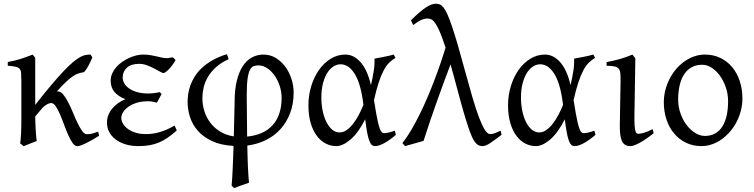

<svg xmlns="http://www.w3.org/2000/svg" viewBox="-20 -757 3982 1014"><path d="M503.4 -40Q483.4 -27.3 465.6 -17.3Q447.8 -7.3 432.6 0Q417.5 7.3 406.2 11.2Q395 15.1 388.7 15.1Q375.5 15.1 363.5 -1.7Q351.6 -18.6 340.3 -43.9Q329.1 -69.3 318.4 -98.9Q307.6 -128.4 296.6 -153.8Q285.6 -179.2 274.2 -196Q262.7 -212.9 250 -212.9Q241.2 -212.9 230 -206.8Q218.8 -200.7 207 -190.4L166 -142.1Q166 -127.9 166.7 -109.6Q167.5 -91.3 168.5 -72.8Q169.4 -54.2 170.9 -38.1Q172.4 -22 173.8 -12.2Q167.5 -9.8 158.7 -6.3Q149.9 -2.9 140.4 0.7Q130.9 4.4 121.6 8.3Q112.3 12.2 105 15.1L86.4 0Q87.9 -7.8 89.1 -20.8Q90.3 -33.7 91.1 -49.8Q91.8 -65.9 92.3 -84.7Q92.8 -103.5 92.8 -123V-328.6Q92.8 -355.5 91.6 -370.6Q90.3 -385.7 83.7 -393.6Q77.1 -401.4 62.5 -404.5Q47.9 -407.7 21 -410.2V-429.7Q39.1 -432.6 57.4 -437Q75.7 -441.4 92.8 -447Q109.9 -452.6 125 -458.3Q140.1 -463.9 152.3 -468.8L166 -452.1V-203.1Q214.8 -265.6 252.2 -309.6Q289.6 -353.5 317.6 -383.1Q345.7 -412.6 366.5 -429.7Q387.2 -446.8 403.3 -455.6Q419.4 -464.4 432.4 -466.6Q445.3 -468.8 458 -468.8Q461.4 -464.4 463.4 -460.9L466.8 -455.6Q467.3 -454.6 467.8 -454.1Q458 -430.2 446.5 -408.9Q435.1 -387.7 423.8 -376Q407.7 -373.5 394 -369.1Q380.4 -364.7 364.5 -354Q348.6 -343.3 328.6 -324.5Q308.6 -305.7 280.3 -274.4H284.7Q300.3 -274.4 314.2 -257.6Q328.1 -240.7 340.8 -215.8Q353.5 -190.9 365.7 -161.4Q377.9 -131.8 389.9 -106.9Q401.9 -82 413.8 -65.2Q425.8 -48.3 438.5 -48.3Q446.8 -48.3 453.6 -49.1Q460.4 -49.8 467.3 -51.5Q474.1 -53.2 481.4 -55.9Q488.8 -58.6 498.5 -62Z M907.2 -439Q897.9 -422.9 887.9 -410.2Q877.9 -397.5 869.1 -388.7Q860.4 -379.9 853.5 -375.5Q846.7 -371.1 843.3 -371.1Q837.9 -371.1 824.7 -378.7Q811.5 -386.2 793.9 -395.5Q776.4 -404.8 755.6 -412.4Q734.9 -419.9 715.3 -419.9Q672.4 -419.9 650.1 -399.4Q627.9 -378.9 627.9 -347.2Q627.9 -332 636.2 -317.1Q644.5 -302.2 661.4 -290.3Q678.2 -278.3 703.4 -270.8Q728.5 -263.2 762.7 -263.2Q775.9 -263.2 792.5 -265.1Q809.1 -267.1 823.7 -270.5L833.5 -260.3L808.6 -214.8Q794.4 -218.8 783.7 -220.5Q772.9 -222.2 761.2 -222.2Q726.1 -222.2 699.7 -213.4Q673.3 -204.6 655.8 -191.4Q638.2 -178.2 629.4 -163.1Q620.6 -147.9 620.6 -135.3Q620.6 -118.2 630.1 -102.8Q639.6 -87.4 656.7 -75.2Q673.8 -63 697.3 -55.9Q720.7 -48.8 748.5 -48.8Q765.6 -48.8 783 -50.8Q800.3 -52.7 818.8 -57.9Q837.4 -63 858.2 -71.8Q878.9 -80.6 902.3 -93.8L913.6 -67.9Q888.7 -45.9 866.2 -30.3Q843.8 -14.6 819.8 -4.6Q795.9 5.4 769.5 10Q743.2 14.6 710.9 14.6Q673.8 14.6 643.3 5.4Q612.8 -3.9 590.8 -20.5Q568.8 -37.1 556.9 -59.8Q544.9 -82.5 544.9 -109.4Q544.9 -130.4 552.2 -149.2Q559.6 -168 572.8 -183.8Q585.9 -199.7 603.8 -212.2Q621.6 -224.6 642.1 -233.4Q605.5 -247.1 585 -270.8Q564.5 -294.4 564.5 -330.6Q564.5 -351.1 572.8 -369.4Q581.1 -387.7 594.7 -403.1Q608.4 -418.5 626 -430.7Q643.6 -442.9 662.6 -451.4Q681.6 -460 700.4 -464.4Q719.2 -468.8 735.4 -468.8Q756.8 -468.8 774.4 -465.8Q792 -462.9 807.4 -459.2Q822.8 -455.6 836.2 -452.6Q849.6 -449.7 863.3 -449.7Q864.7 -449.7 868.7 -450.4Q872.6 -451.2 877.2 -451.9Q881.8 -452.6 886 -453.4Q890.1 -454.1 891.6 -454.1Q897 -451.7 900.1 -447.8Q903.3 -443.8 907.2 -439Z M1371.6 -468.8Q1407.2 -468.8 1436.5 -450.9Q1465.8 -433.1 1486.8 -404.5Q1507.8 -376 1519.3 -340.3Q1530.8 -304.7 1530.8 -268.6Q1530.8 -208.5 1512.2 -159.7Q1493.7 -110.8 1461.2 -75Q1428.7 -39.1 1383.8 -17.1Q1338.9 4.9 1286.1 11.7Q1286.6 41 1287.4 69.6Q1288.1 98.1 1289.3 123.5Q1290.5 148.9 1292 170.7Q1293.5 192.4 1294.9 208Q1276.9 214.4 1257.1 221.2Q1237.3 228 1218.3 236.3Q1212.9 233.4 1210.4 230.5L1203.1 222.7Q1204.6 209.5 1206.1 187.7Q1207.5 166 1208.7 138.4Q1210 110.8 1211.2 78.9Q1212.4 46.9 1213.4 13.7Q1145 9.8 1098.6 -12.5Q1052.2 -34.7 1023.9 -67.4Q995.6 -100.1 983.2 -139.9Q970.7 -179.7 970.7 -218.8Q970.7 -237.8 973.9 -260.3Q977.1 -282.7 985.4 -305.9Q993.7 -329.1 1008.3 -352.8Q1022.9 -376.5 1045.9 -397.9Q1068.8 -419.4 1101.3 -438.2Q1133.8 -457 1177.2 -470.7Q1181.2 -464.8 1183.6 -457Q1186 -449.2 1187.5 -444.3Q1147 -426.3 1120.1 -401.6Q1093.3 -377 1077.4 -349.6Q1061.5 -322.3 1055.2 -293.5Q1048.8 -264.6 1048.8 -238.3Q1048.8 -203.6 1059.3 -170.2Q1069.8 -136.7 1090.6 -109.1Q1111.3 -81.5 1142.6 -62.3Q1173.8 -43 1214.8 -36.6L1219.2 -222.2Q1219.2 -284.2 1230.7 -330.6Q1242.2 -377 1262.2 -407.7Q1282.2 -438.5 1310.3 -453.6Q1338.4 -468.8 1371.6 -468.8ZM1285.2 -35.6Q1328.1 -40 1361.8 -54.7Q1395.5 -69.3 1418.9 -95Q1442.4 -120.6 1454.8 -156.7Q1467.3 -192.9 1467.3 -239.7Q1467.3 -272 1457.3 -302.7Q1447.3 -333.5 1430.4 -357.7Q1413.6 -381.8 1391.6 -396.7Q1369.6 -411.6 1345.2 -411.6Q1331.1 -411.6 1319.8 -407.7Q1308.6 -403.8 1300.3 -388.4Q1292 -373 1287.6 -342.3Q1283.2 -311.5 1283.2 -257.3V-232.4Z M1773.9 -57.6Q1793 -57.6 1811 -70.3Q1829.1 -83 1845.2 -103.8Q1861.3 -124.5 1875 -150.6Q1888.7 -176.8 1899.4 -203.1Q1886.2 -313.5 1854.2 -365.5Q1822.3 -417.5 1778.8 -417.5Q1760.3 -417.5 1742.2 -406.7Q1724.1 -396 1709.7 -374Q1695.3 -352.1 1686.3 -318.8Q1677.2 -285.6 1677.2 -240.7Q1677.2 -206.1 1683.8 -173.1Q1690.4 -140.1 1702.9 -114.5Q1715.3 -88.9 1733.2 -73.2Q1751 -57.6 1773.9 -57.6ZM2068.4 -451.2Q2049.8 -440.4 2034.7 -425.3Q2019.5 -410.2 2006.1 -384.8Q1992.7 -359.4 1980.2 -321.8Q1967.8 -284.2 1955.1 -228.5Q1961.4 -187.5 1966.6 -158.7Q1971.7 -129.9 1976.3 -110.6Q1981 -91.3 1985.1 -79.8Q1989.3 -68.4 1993.2 -62.7Q1997.1 -57.1 2001 -55.4Q2004.9 -53.7 2008.8 -53.7Q2016.6 -53.7 2032 -56.9Q2047.4 -60.1 2064.9 -66.9Q2065.9 -62.5 2067.4 -57.6Q2068.8 -52.7 2070.8 -44.9Q2037.1 -16.1 2008.8 -0.7Q1980.5 14.6 1960 14.6Q1949.7 14.6 1942.4 7.3Q1935.1 0 1929.2 -16.6Q1923.3 -33.2 1918.5 -60.3Q1913.6 -87.4 1908.7 -127Q1871.6 -54.2 1830.8 -19.8Q1790 14.6 1755.9 14.6Q1726.6 14.6 1700 1Q1673.3 -12.7 1653.1 -39.8Q1632.8 -66.9 1620.8 -107.4Q1608.9 -147.9 1608.9 -201.2Q1608.9 -253.9 1623.8 -302.5Q1638.7 -351.1 1664.8 -387.9Q1690.9 -424.8 1726.6 -446.8Q1762.2 -468.8 1804.2 -468.8Q1848.6 -468.8 1884.5 -428.2Q1920.4 -387.7 1939 -307.1Q1948.2 -346.2 1953.9 -382.6Q1959.5 -418.9 1957.5 -447.3Q1968.3 -449.2 1981 -451.7Q1993.7 -454.1 2007.3 -456.8Q2021 -459.5 2034.2 -462.4Q2047.4 -465.3 2059.1 -468.8Q2063 -463.4 2064.5 -459Q2065.9 -454.6 2068.4 -451.2Z M2628.9 -44.9Q2592.3 -17.1 2568.6 -1.2Q2544.9 14.6 2528.3 14.6Q2515.1 14.6 2504.6 8.5Q2494.1 2.4 2484.1 -12.9Q2474.1 -28.3 2463.9 -55.4Q2453.6 -82.5 2440.7 -124.3Q2427.7 -166 2411.6 -224.9Q2395.5 -283.7 2374.5 -362.8L2359.4 -417Q2340.8 -368.2 2323.2 -320.3Q2305.7 -272.5 2288.1 -223.1Q2270.5 -173.8 2252.7 -121.8Q2234.9 -69.8 2216.8 -12.7Q2207 -10.3 2194.1 -6.6Q2181.2 -2.9 2167.5 1Q2153.8 4.9 2141.1 8.5Q2128.4 12.2 2119.6 14.6L2105 -1Q2128.9 -31.2 2151.9 -70.3Q2174.8 -109.4 2196.5 -153.3Q2218.3 -197.3 2238.3 -244.4Q2258.3 -291.5 2275.6 -337.4Q2293 -383.3 2307.6 -426.3Q2322.3 -469.2 2333 -505.4Q2316.9 -555.7 2304 -585.9Q2291 -616.2 2280 -632.6Q2269 -648.9 2259 -654.1Q2249 -659.2 2238.8 -659.2Q2221.7 -659.2 2203.9 -651.1Q2186 -643.1 2162.1 -624.5L2150.4 -649.4Q2174.8 -674.3 2194.6 -691.2Q2214.4 -708 2230.2 -718.3Q2246.1 -728.5 2258.5 -732.9Q2271 -737.3 2281.2 -737.3Q2292.5 -737.3 2302.2 -733.6Q2312 -730 2322 -717.5Q2332 -705.1 2342.8 -681.4Q2353.5 -657.7 2367.2 -617.4Q2380.9 -577.1 2398.2 -517.8Q2415.5 -458.5 2438 -375Q2457.5 -302.7 2475.1 -242.7Q2492.7 -182.6 2508.8 -139.6Q2524.9 -96.7 2539.6 -72.8Q2554.2 -48.8 2567.9 -48.8Q2573.7 -48.8 2578.6 -49.6Q2583.5 -50.3 2589.6 -52.2Q2595.7 -54.2 2603.8 -57.9Q2611.8 -61.5 2624 -66.9Z M2828.1 -57.6Q2847.2 -57.6 2865.2 -70.3Q2883.3 -83 2899.4 -103.8Q2915.5 -124.5 2929.2 -150.6Q2942.9 -176.8 2953.6 -203.1Q2940.4 -313.5 2908.4 -365.5Q2876.5 -417.5 2833 -417.5Q2814.5 -417.5 2796.4 -406.7Q2778.3 -396 2763.9 -374Q2749.5 -352.1 2740.5 -318.8Q2731.4 -285.6 2731.4 -240.7Q2731.4 -206.1 2738 -173.1Q2744.6 -140.1 2757.1 -114.5Q2769.5 -88.9 2787.4 -73.2Q2805.2 -57.6 2828.1 -57.6ZM3122.6 -451.2Q3104 -440.4 3088.9 -425.3Q3073.7 -410.2 3060.3 -384.8Q3046.9 -359.4 3034.4 -321.8Q3022 -284.2 3009.3 -228.5Q3015.6 -187.5 3020.8 -158.7Q3025.9 -129.9 3030.5 -110.6Q3035.2 -91.3 3039.3 -79.8Q3043.5 -68.4 3047.4 -62.7Q3051.3 -57.1 3055.2 -55.4Q3059.1 -53.7 3063 -53.7Q3070.8 -53.7 3086.2 -56.9Q3101.6 -60.1 3119.1 -66.9Q3120.1 -62.5 3121.6 -57.6Q3123 -52.7 3125 -44.9Q3091.3 -16.1 3063 -0.7Q3034.7 14.6 3014.2 14.6Q3003.9 14.6 2996.6 7.3Q2989.3 0 2983.4 -16.6Q2977.5 -33.2 2972.7 -60.3Q2967.8 -87.4 2962.9 -127Q2925.8 -54.2 2885 -19.8Q2844.2 14.6 2810.1 14.6Q2780.8 14.6 2754.2 1Q2727.5 -12.7 2707.3 -39.8Q2687 -66.9 2675 -107.4Q2663.1 -147.9 2663.1 -201.2Q2663.1 -253.9 2678 -302.5Q2692.9 -351.1 2719 -387.9Q2745.1 -424.8 2780.8 -446.8Q2816.4 -468.8 2858.4 -468.8Q2902.8 -468.8 2938.7 -428.2Q2974.6 -387.7 2993.2 -307.1Q3002.4 -346.2 3008.1 -382.6Q3013.7 -418.9 3011.7 -447.3Q3022.5 -449.2 3035.2 -451.7Q3047.9 -454.1 3061.5 -456.8Q3075.2 -459.5 3088.4 -462.4Q3101.6 -465.3 3113.3 -468.8Q3117.2 -463.4 3118.7 -459Q3120.1 -454.6 3122.6 -451.2Z M3432.1 -53.2Q3387.2 -18.1 3356.4 -1.7Q3325.7 14.6 3309.6 14.6Q3292.5 14.6 3281.5 7.8Q3270.5 1 3264.2 -12.9Q3257.8 -26.9 3255.4 -48.3Q3252.9 -69.8 3253.4 -99.1L3257.3 -326.7Q3257.8 -352.1 3256.3 -368.2Q3254.9 -384.3 3247.8 -393.6Q3240.7 -402.8 3225.6 -406.2Q3210.4 -409.7 3183.6 -409.7V-429.2Q3215.3 -434.6 3251.5 -444.6Q3287.6 -454.6 3319.8 -468.8L3335.4 -449.2L3330.6 -147.9Q3330.1 -114.3 3331.5 -94.7Q3333 -75.2 3335.9 -65.2Q3338.9 -55.2 3343 -52.7Q3347.2 -50.3 3352.5 -50.3Q3359.9 -50.3 3378.2 -54.9Q3396.5 -59.6 3427.2 -75.2Z M3825.2 -222.2Q3825.2 -260.7 3813.2 -295.7Q3801.3 -330.6 3782 -357.2Q3762.7 -383.8 3738.3 -399.4Q3713.9 -415 3689 -415Q3655.3 -415 3631.1 -400.9Q3606.9 -386.7 3591.6 -362.1Q3576.2 -337.4 3568.8 -303.7Q3561.5 -270 3561.5 -231Q3561.5 -192.4 3574 -157.5Q3586.4 -122.6 3606.7 -96.2Q3627 -69.8 3652.1 -54.4Q3677.2 -39.1 3702.6 -39.1Q3733.4 -39.1 3756.6 -52Q3779.8 -64.9 3794.9 -88.9Q3810.1 -112.8 3817.6 -146.5Q3825.2 -180.2 3825.2 -222.2ZM3900.9 -236.8Q3900.9 -204.1 3892.8 -172.9Q3884.8 -141.6 3870.4 -113.8Q3856 -85.9 3835.7 -62.3Q3815.4 -38.6 3791.5 -21.5Q3767.6 -4.4 3740.2 5.1Q3712.9 14.6 3684.1 14.6Q3640.1 14.6 3603.5 -2.9Q3566.9 -20.5 3540.8 -51.3Q3514.6 -82 3500.2 -124.5Q3485.8 -167 3485.8 -216.8Q3485.8 -249 3493.7 -280.3Q3501.5 -311.5 3515.9 -339.6Q3530.3 -367.7 3550 -391.4Q3569.8 -415 3594 -432.1Q3618.2 -449.2 3645.8 -459Q3673.3 -468.8 3703.1 -468.8Q3747.6 -468.8 3784.2 -451.2Q3820.8 -433.6 3846.7 -402.6Q3872.6 -371.6 3886.7 -329.1Q3900.9 -286.6 3900.9 -236.8Z"/></svg>

Font: Noto Serif Devanagari
Style: Bold
Weight: 700
Designer: Monotype Design Team
Foundry: Monotype Imaging Inc.
Version: Version 1.01